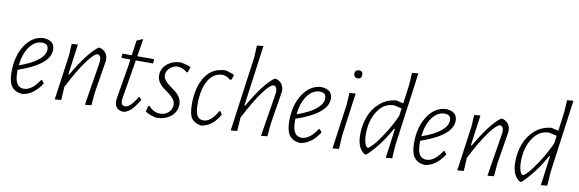

<svg xmlns="http://www.w3.org/2000/svg" viewBox="-51 -1112 4610 1529"><g transform="rotate(10 2254.5 -348.0)"><path d="M310 -106Q248 -8 159 6H149Q92 -1 66.5 -38.5Q41 -76 41 -150Q41 -283 99.5 -370.5Q158 -458 248 -462L255 -461Q337 -454 337 -382Q337 -263 86 -177V-163Q86 -97 104 -67Q122 -37 160 -37Q224 -37 284 -129H293ZM241 -424Q183 -424 141 -366Q99 -308 89 -214Q188 -248 240 -290.5Q292 -333 292 -378Q292 -424 241 -424Z M418 4 469 -360 474 -454 524 -459 490 -211H497Q610 -406 691 -463H702Q731 -456 749 -433Q767 -410 766 -377L765 -364L723 -104L714 -1L662 4L719 -349L720 -363Q721 -382 713 -395.5Q705 -409 693 -409Q666 -409 607.5 -329.5Q549 -250 477 -110L476 -108L470 -1Z M977 6Q902 6 902 -71L904 -94L949 -361L956 -414H888L883 -419L887 -449H961L978 -570L1024 -591L1028 -587L1006 -449H1139L1143 -444L1139 -414H1000L948 -99L946 -81Q946 -39 979 -39Q1020 -39 1074 -131H1082L1097 -111Q1062 -53 1036 -27.5Q1010 -2 977 6Z M1360 -460Q1406 -452 1438 -437L1424 -393L1415 -391Q1377 -423 1340 -423Q1302 -423 1275 -397Q1248 -371 1248 -339Q1248 -317 1264 -297.5Q1280 -278 1302.5 -261.5Q1325 -245 1348 -227.5Q1371 -210 1387 -184.5Q1403 -159 1403 -128Q1403 -71 1358 -32.5Q1313 6 1242 7Q1192 0 1149 -27L1160 -72L1169 -77Q1211 -30 1262 -30Q1304 -30 1331 -56Q1358 -82 1358 -117Q1358 -142 1342 -163Q1326 -184 1303.5 -200.5Q1281 -217 1258 -234Q1235 -251 1219 -275.5Q1203 -300 1203 -330Q1203 -386 1248.5 -423.5Q1294 -461 1360 -460Z M1724 -460 1784 -440 1790 -431 1776 -395 1766 -392Q1731 -421 1700 -421Q1628 -420 1586.5 -349Q1545 -278 1545 -156Q1545 -92 1561 -64.5Q1577 -37 1611 -37Q1673 -37 1725 -132H1733L1750 -109Q1719 -55 1686 -29.5Q1653 -4 1609 6H1598Q1548 -2 1524 -34.5Q1500 -67 1500 -150Q1500 -288 1556.5 -374Q1613 -460 1724 -460Z M2125 -463Q2154 -456 2172 -433Q2190 -410 2189 -377L2188 -364L2146 -104L2137 -1L2086 4L2143 -349L2144 -363Q2144 -383 2136 -396Q2128 -409 2116 -409Q2089 -409 2030.5 -329.5Q1972 -250 1900 -110V-108L1893 -1L1841 4L1925 -604L1929 -698L1981 -703L1914 -211H1921Q2031 -404 2114 -463Z M2556 -106Q2494 -8 2405 6H2395Q2338 -1 2312.5 -38.5Q2287 -76 2287 -150Q2287 -283 2345.5 -370.5Q2404 -458 2494 -462L2501 -461Q2583 -454 2583 -382Q2583 -263 2332 -177V-163Q2332 -97 2350 -67Q2368 -37 2406 -37Q2470 -37 2530 -129H2539ZM2487 -424Q2429 -424 2387 -366Q2345 -308 2335 -214Q2434 -248 2486 -290.5Q2538 -333 2538 -378Q2538 -424 2487 -424Z M2765 -645Q2796 -645 2796 -614Q2796 -580 2764 -580Q2749 -580 2740.5 -589Q2732 -598 2732 -612Q2732 -627 2741 -636Q2750 -645 2765 -645ZM2770 -459 2722 -108 2716 -1 2664 4 2715 -360 2720 -454Z M3100 -460 3157 -447 3178 -604 3183 -698 3234 -703 3153 -108 3146 -1 3095 4 3127 -235H3120Q3038 -86 2938 6H2925Q2862 -34 2862 -142Q2862 -221 2887.5 -289Q2913 -357 2967 -404.5Q3021 -452 3095 -460ZM2906 -154Q2906 -117 2912.5 -92Q2919 -67 2926 -58.5Q2933 -50 2940 -50Q2950 -50 2979.5 -81.5Q3009 -113 3055.5 -184Q3102 -255 3142 -342L3151 -405L3089 -419Q3006 -419 2956 -341.5Q2906 -264 2906 -154Z M3565 -106Q3503 -8 3414 6H3404Q3347 -1 3321.5 -38.5Q3296 -76 3296 -150Q3296 -283 3354.5 -370.5Q3413 -458 3503 -462L3510 -461Q3592 -454 3592 -382Q3592 -263 3341 -177V-163Q3341 -97 3359 -67Q3377 -37 3415 -37Q3479 -37 3539 -129H3548ZM3496 -424Q3438 -424 3396 -366Q3354 -308 3344 -214Q3443 -248 3495 -290.5Q3547 -333 3547 -378Q3547 -424 3496 -424Z M3673 4 3724 -360 3729 -454 3779 -459 3745 -211H3752Q3865 -406 3946 -463H3957Q3986 -456 4004 -433Q4022 -410 4021 -377L4020 -364L3978 -104L3969 -1L3917 4L3974 -349L3975 -363Q3976 -382 3968 -395.5Q3960 -409 3948 -409Q3921 -409 3862.5 -329.5Q3804 -250 3732 -110L3731 -108L3725 -1Z M4354 -460 4411 -447 4432 -604 4437 -698 4488 -703 4407 -108 4400 -1 4349 4 4381 -235H4374Q4292 -86 4192 6H4179Q4116 -34 4116 -142Q4116 -221 4141.5 -289Q4167 -357 4221 -404.5Q4275 -452 4349 -460ZM4160 -154Q4160 -117 4166.5 -92Q4173 -67 4180 -58.5Q4187 -50 4194 -50Q4204 -50 4233.5 -81.5Q4263 -113 4309.5 -184Q4356 -255 4396 -342L4405 -405L4343 -419Q4260 -419 4210 -341.5Q4160 -264 4160 -154Z"/></g></svg>

Font: Alegreya Sans SC Light
Style: Italic
Weight: 300
Italic angle: -7°
Designer: Juan Pablo del Peral
Foundry: Huerta Tipografica
Version: Version 2.007